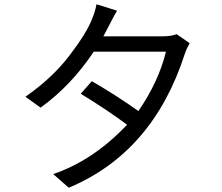

<svg xmlns="http://www.w3.org/2000/svg" viewBox="-20 -831 1040 899"><path d="M302 48 229 -16Q416 -79 575 -247Q478 -319 358 -392L410 -451Q527 -383 628 -311Q723 -449 757 -589H419Q313 -430 170 -327L99 -378Q224 -465 304.5 -570Q385 -675 411 -742Q425 -775 432 -811L528 -781Q507 -745 492 -714Q480 -690 464 -661H742Q783 -661 807 -671L868 -629Q852 -600 845 -578Q696 -117 302 48Z"/></svg>

Font: Source Han Sans & Saira Hybrid
Style: Regular
Weight: 400
Designer: Ryoko NISHIZUKA 西塚涼子 (kana & ideographs); Paul D. Hunt (Latin, Greek & Cyrillic); Wenlong ZHANG 张文龙 (bopomofo); Sandoll 
Foundry: Adobe Systems Incorporated
Version: Version 1.00;August 2, 2021;FontCreator 13.0.0.2675 64-bit